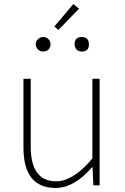

<svg xmlns="http://www.w3.org/2000/svg" viewBox="-20 -917 617 950"><path d="M96 -188V-527H132V-192Q132 -20 258 -20Q343 -20 437 -133V-527H473V0H442L438 -90H436Q347 13 255 13Q96 13 96 -188ZM249 -786 343 -897 371 -874 269 -769ZM168 -672Q157 -683 157 -697Q157 -713 168 -723Q179 -734 194 -734Q209 -734 220 -723Q230 -713 230 -697Q230 -683 220 -672Q209 -662 194 -662Q179 -662 168 -672ZM359 -672Q349 -683 349 -697Q349 -734 384 -734Q420 -734 420 -697Q420 -662 384 -662Q369 -662 359 -672Z"/></svg>

Font: Noto Sans CJK TC Thin
Style: Regular
Weight: 250
Designer: Ryoko NISHIZUKA ???? (kana & ideographs); Paul D. Hunt (Latin, Greek & Cyrillic); Wenlong ZHANG ??? (bopomofo); Sandoll 
Foundry: Adobe Systems Incorporated
Version: Version 1.004 January 19, 2016